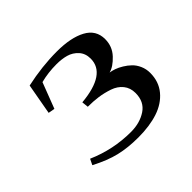

<svg xmlns="http://www.w3.org/2000/svg" viewBox="-116 -600 750 750"><g transform="rotate(-45 259.0 -224.5)"><path d="M58.1 -43.9 69.8 -67.9Q159.2 -28.8 256.8 -28.8Q306.2 -28.8 341.6 -52.2Q377 -75.7 377 -124Q377 -152.3 361.1 -172.1Q345.2 -191.9 317.9 -201.2Q290.5 -210.4 264.2 -214.1Q237.8 -217.8 207 -217.8L204.1 -245.1Q348.1 -258.3 348.1 -342.8Q348.1 -371.6 331.1 -390.1Q314 -408.7 290.5 -415.3Q267.1 -421.9 237.8 -421.9Q191.9 -421.9 149.9 -411.1L108.9 -304.2L82 -309.1L105 -437Q192.4 -456.1 273.9 -456.1Q351.1 -456.1 396.5 -431.6Q441.9 -407.2 441.9 -356.9Q441.9 -316.4 414.8 -287.6Q387.7 -258.8 361.8 -252Q373 -250.5 386.5 -245.8Q399.9 -241.2 415.5 -231.7Q431.2 -222.2 443.8 -210Q456.5 -197.8 464.8 -179.2Q473.1 -160.6 473.1 -139.2Q473.1 -90.8 445.3 -57.4Q417.5 -23.9 370.8 -8.5Q324.2 6.8 262.2 6.8Q204.6 6.8 158.9 -4.2Q113.3 -15.1 58.1 -43.9Z"/></g></svg>

Font: Dehuti Alt
Style: Bold
Weight: 700
Version: Version 1.2